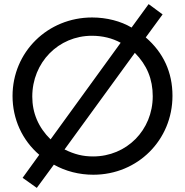

<svg xmlns="http://www.w3.org/2000/svg" viewBox="-20 -837 900 934"><path d="M41 -370C41 -258 88 -155 171 -84L90 28L159 77L242 -36C299 -4 365 13 434 13C650 13 819 -156 819 -371C819 -485 775 -581 689 -655L771 -767L703 -817L620 -703C568 -734 499 -752 428 -752C212 -752 41 -584 41 -370ZM137 -367C137 -533 264 -663 427 -663C479 -663 527 -651 567 -629L226 -159C167 -217 137 -287 137 -367ZM294 -110 636 -580C695 -520 723 -452 723 -369C723 -204 596 -76 433 -76C383 -76 343 -86 294 -110Z"/></svg>

Font: Involve Medium
Style: Regular
Weight: 500
Designer: Stefan Peev
Foundry: Context Ltd.
Version: Version 1.001